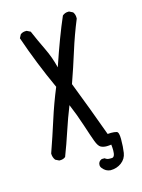

<svg xmlns="http://www.w3.org/2000/svg" viewBox="-129 -818 758 1024"><g transform="rotate(-15 250.0 -306.5)"><path d="M351 131Q325 129 308 107Q301 99 301 89Q301 69 321 61H337Q347 70 362 70H375Q392 69 392 32Q392 18 390 0Q375 2 364 2Q346 2 332.5 -5Q319 -12 307.5 -42.5Q296 -73 275.5 -136.5Q255 -200 229 -261Q203 -196 181.5 -130.5Q160 -65 135 0Q123 10 106 10H100L80 0Q68 -16 68 -37Q98 -122 125 -207Q152 -292 186 -374Q118 -522 66 -674L76 -693Q88 -703 105 -703H111L131 -693Q154 -639 180.5 -584.5Q207 -530 221 -472Q274 -629 319 -732Q333 -744 351 -744H356L376 -734Q386 -721 386 -703V-697Q353 -617 326.5 -532.5Q300 -448 271 -366Q332 -209 386 -60L405 -61Q423 -61 435.5 -57.5Q448 -54 448 -15Q448 28 443 60Q438 92 412 111.5Q386 131 351 131Z"/></g></svg>

Font: Xiaolai Mono SC
Style: Regular
Weight: 400
Monospace: yes
Designer: LXGW / Nozomi Seto
Version: Version 3.113;September 30, 2024